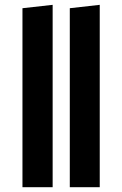

<svg xmlns="http://www.w3.org/2000/svg" viewBox="-20 -775 506 795"><path d="M198 -755V0H73V-741ZM393 -755V0H269V-741Z"/></svg>

Font: Fira Sans SemiBold
Style: Regular
Weight: 600
Designer: bBox Type GmbH & Carrois Corporate GbR & Edenspiekermann AG
Foundry: bBox Type GmbH & Carrois Corporate GbR & Edenspiekermann AG
Version: Version 4.301;PS 004.301;hotconv 1.0.88;makeotf.lib2.5.64775